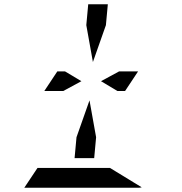

<svg xmlns="http://www.w3.org/2000/svg" viewBox="-20 -881 856 901"><path d="M539 -546H628L567 -454H531L454 -500ZM277 -454H234H188L249 -546H285L362 -500ZM385 -763 394 -861H486L477 -763L416 -590ZM496 -93 645 -2Q637 0 632 0H96H94L156 -93H159H190H326H418ZM431 -237 422 -139H330L339 -237L400 -410Z"/></svg>

Font: DSEG14 Modern Mini
Style: Italic
Weight: 400
Italic angle: -5°
Designer: Keshikan(Twitter:@keshinomi_88pro)
Version: Version 0.46